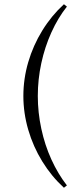

<svg xmlns="http://www.w3.org/2000/svg" viewBox="-20 -802 381 904"><path d="M90 -350Q90 -431 113 -509.5Q136 -588 179 -658Q222 -728 281 -782L295 -771Q253 -718 222 -649.5Q191 -581 174.5 -504.5Q158 -428 158 -350Q158 -273 174.5 -196Q191 -119 222 -51Q253 17 295 71L281 82Q222 28 179 -42Q136 -112 113 -191Q90 -270 90 -350Z"/></svg>

Font: Aboreto
Style: Regular
Weight: 400
Designer: Dominik Jáger
Foundry: Dominik Jáger
Version: Version 1.001; ttfautohint (v1.8.4.7-5d5b)